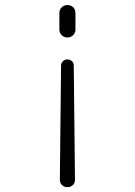

<svg xmlns="http://www.w3.org/2000/svg" viewBox="-20 -530 540 769"><path d="M217.8 -412.1V-477.5Q217.8 -491.2 227.1 -500.5Q236.3 -509.8 250 -509.8Q263.7 -509.8 272.9 -501Q282.2 -492.2 282.2 -477.5V-412.1Q282.2 -398.4 272.9 -389.2Q263.7 -379.9 250 -379.9Q236.3 -379.9 227.1 -389.2Q217.8 -398.4 217.8 -412.1ZM275.4 -267.6 280.3 190.4Q280.3 203.1 271.5 211.4Q262.7 219.7 250 219.7Q237.3 219.7 228.5 211.4Q219.7 203.1 219.7 190.4L224.6 -267.6Q224.6 -277.3 231.9 -284.7Q239.3 -292 250 -292Q260.7 -292 268.1 -285.2Q275.4 -278.3 275.4 -267.6Z"/></svg>

Font: Rounded-L Mgen+ 1mn light
Style: Regular
Weight: 200
Designer: [Source Han Sans]
Ryoko NISHIZUKA  (kana & ideographs); Paul D. Hunt (Latin, Greek & Cyrillic); Wenlong ZHANG  (bopomofo
Version: Version 1.059.20150602